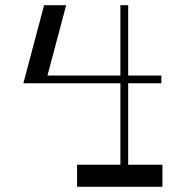

<svg xmlns="http://www.w3.org/2000/svg" viewBox="-20 -720 706 740"><path d="M474 -85V-399H602V-429H474V-700H444V-429H163L235 -700H150L70 -399H444V-85H277V0H606V-85Z"/></svg>

Font: Space Cowgirl
Style: Regular
Weight: 400
Designer: Valery Marier
Foundry: Valery Marier
Version: Version 1.000;hotconv 1.0.109;makeotfexe 2.5.65596